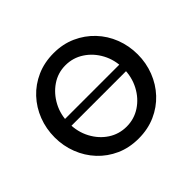

<svg xmlns="http://www.w3.org/2000/svg" viewBox="-132 -691 861 861"><g transform="rotate(-45 298.5 -260.5)"><path d="M90 -244V-286H528V-244ZM36 -260Q36 -315 55 -364Q74 -413 109 -450.5Q144 -488 192.5 -509.5Q241 -531 300 -531Q358 -531 406 -509.5Q454 -488 489.5 -450.5Q525 -413 544 -364Q563 -315 563 -260Q563 -206 544 -157Q525 -108 490 -70.5Q455 -33 406.5 -11.5Q358 10 299 10Q240 10 192 -11.5Q144 -33 109 -70.5Q74 -108 55 -157Q36 -206 36 -260ZM299 -66Q347 -66 386.5 -92Q426 -118 449.5 -162.5Q473 -207 473 -261Q473 -315 449.5 -359Q426 -403 386.5 -429Q347 -455 299 -455Q251 -455 212 -428.5Q173 -402 149.5 -358Q126 -314 126 -259Q126 -205 149.5 -161Q173 -117 212 -91.5Q251 -66 299 -66Z"/></g></svg>

Font: YasnoRaleway Medium
Style: Regular
Weight: 500
Designer: Matt McInerney, Pablo Impallari, Rodrigo Fuenzalida
Foundry: Matt McInerney, Pablo Impallari, Rodrigo Fuenzalida
Version: Version 4.026